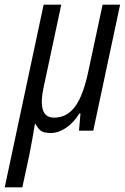

<svg xmlns="http://www.w3.org/2000/svg" viewBox="-39 -554 529 814"><path d="M109.4 -31.2Q99.6 30.8 85 104.5L55.7 240.2H-19L146 -534.2H220.7L145.5 -181.6Q138.2 -147 138.2 -122.1Q138.2 -55.2 189.9 -55.2Q244.6 -55.2 279.3 -102.1Q314 -148.9 335.9 -253.4L396 -534.2H470.2L356.4 0H295.9Q298.3 -26.4 302.2 -72.8H297.4Q272.9 -33.2 240.5 -11.7Q208 9.8 178 9.8Q147.9 9.8 135.7 1.5Q123.5 -6.8 109.4 -31.2Z"/></svg>

Font: Open Sans Hebrew Condensed
Style: Italic
Weight: 400
Width: 3
Italic angle: -12°
Foundry: Ascender Corporation, Yanek Iontef
Version: Version 2.001;PS 002.001;hotconv 1.0.70;makeotf.lib2.5.58329